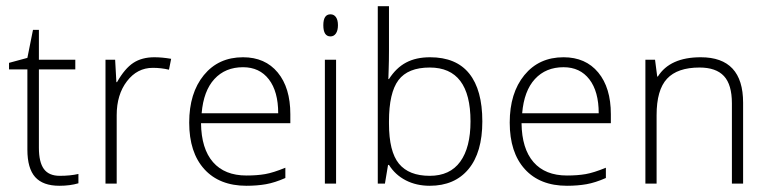

<svg xmlns="http://www.w3.org/2000/svg" viewBox="-20 -590 2470 617"><path d="M172 -25Q206 -25 232 -31V-1Q205 7 171 7Q118 7 93 -21Q68 -49 68 -109V-367H9V-388L68 -404L86 -494H105V-398H222V-367H105V-115Q105 -69 121 -47Q137 -25 172 -25Z M476 -406Q501 -406 530 -401L523 -366Q498 -372 471 -372Q421 -372 388 -329Q355 -286 355 -220V0H319V-398H350L354 -326H356Q381 -370 408.5 -388Q436 -406 476 -406Z M772 7Q685 7 636.5 -46.5Q588 -100 588 -196Q588 -291 635 -348.5Q682 -406 761 -406Q832 -406 872.5 -357Q913 -308 913 -223V-194H626Q627 -112 664.5 -69Q702 -26 772 -26Q806 -26 832 -30.5Q858 -35 897 -51V-18Q863 -3 834.5 2Q806 7 772 7ZM761 -374Q704 -374 669 -336Q634 -298 628 -226H874Q874 -296 844 -335Q814 -374 761 -374Z M1060 0H1024V-398H1060ZM1019 -509Q1019 -544 1042 -544Q1053 -544 1059.5 -535Q1066 -526 1066 -509Q1066 -492 1059.5 -482.5Q1053 -473 1042 -473Q1019 -473 1019 -509Z M1362 -406Q1446 -406 1488 -353.5Q1530 -301 1530 -200Q1530 -100 1485.5 -46.5Q1441 7 1361 7Q1318 7 1284 -10.5Q1250 -28 1230 -60H1227L1217 0H1194V-570H1230V-427Q1230 -394 1229 -367L1228 -336H1230Q1253 -372 1285 -389Q1317 -406 1362 -406ZM1361 -373Q1291 -373 1260.5 -332.5Q1230 -292 1230 -200V-193Q1230 -103 1262 -64Q1294 -25 1361 -25Q1426 -25 1459 -70.5Q1492 -116 1492 -200Q1492 -373 1361 -373Z M1802 7Q1715 7 1666.5 -46.5Q1618 -100 1618 -196Q1618 -291 1665 -348.5Q1712 -406 1791 -406Q1862 -406 1902.5 -357Q1943 -308 1943 -223V-194H1656Q1657 -112 1694.5 -69Q1732 -26 1802 -26Q1836 -26 1862 -30.5Q1888 -35 1927 -51V-18Q1893 -3 1864.5 2Q1836 7 1802 7ZM1791 -374Q1734 -374 1699 -336Q1664 -298 1658 -226H1904Q1904 -296 1874 -335Q1844 -374 1791 -374Z M2332 0V-258Q2332 -318 2306.5 -345.5Q2281 -373 2228 -373Q2157 -373 2123.5 -337Q2090 -301 2090 -220V0H2054V-398H2085L2092 -344H2094Q2133 -406 2232 -406Q2368 -406 2368 -260V0Z"/></svg>

Font: Azad Pori Unicode
Style: Regular
Weight: 400
Designer: Abul Kalam Azad
Foundry: Lipighor Font Foundry
Version: Version 1.026;December 22, 2019;FontCreator 12.0.0.2547 64-b